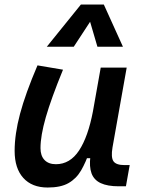

<svg xmlns="http://www.w3.org/2000/svg" viewBox="-20 -815 626 845"><path d="M189.9 10.3Q120.6 10.3 82.5 -32Q44.4 -74.2 44.4 -150.9Q44.4 -224.6 68.1 -313.7Q91.8 -402.8 145 -527.3L257.3 -508.3Q205.1 -380.9 181.6 -299.1Q158.2 -217.3 158.2 -163.1Q158.2 -129.4 176 -110.8Q193.8 -92.3 226.1 -92.3Q288.1 -92.3 327.9 -152.6Q367.7 -212.9 389.2 -325.7L381.3 -118.7H349.1L374.5 -150.4Q357.9 -101.1 336.9 -64.9Q315.9 -28.8 281.7 -9.3Q247.6 10.3 189.9 10.3ZM502.4 4.9Q453.1 4.9 423.3 -9Q393.6 -22.9 382.8 -52.2Q372.1 -81.5 377.9 -127.4L373 -234.9L423.3 -517.6H537.6L475.1 -166Q467.8 -122.6 479.2 -105.5Q490.7 -88.4 528.8 -88.4H550.8L534.2 4.9ZM437 -794.9 521 -609.4H408.7L373.5 -729.5H383.3L304.7 -609.4H186L335.9 -794.9Z"/></svg>

Font: Cascadia Mono Medium
Style: Italic
Weight: 500
Italic angle: -10°
Monospace: yes
Designer: Aaron Bell
Foundry: Saja Typeworks
Version: Version 2407.024